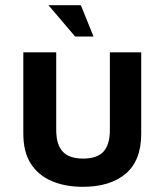

<svg xmlns="http://www.w3.org/2000/svg" viewBox="-20 -706 635 741"><path d="M300 15Q231 15 179 -7.5Q127 -30 98.5 -75Q70 -120 70 -190V-504H197V-204Q197 -148 222 -121Q247 -94 301 -94Q355 -94 379.5 -121Q404 -148 404 -204V-504H525V-190Q525 -86 465 -35.5Q405 15 300 15ZM270 -565 167 -686H292L341 -565Z"/></svg>

Font: Maven Pro SemiBold
Style: Regular
Weight: 600
Designer: Joe Prince
Foundry: Joe Prince
Version: Version 2.103